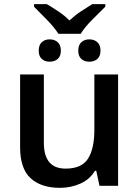

<svg xmlns="http://www.w3.org/2000/svg" viewBox="-20 -902 675 932"><path d="M553.2 -540.5V0H462.9L447.3 -72.8H440.9Q415.5 -30.8 369.6 -10.5Q323.7 9.8 271 9.8Q179.2 9.8 128.4 -37.1Q77.6 -84 77.6 -187.5V-540.5H192.9V-209Q192.9 -83.5 298.3 -83.5Q376.5 -83.5 407.2 -131.8Q438 -180.2 438 -271.5V-540.5ZM263.7 -737.8Q242.2 -771 207.5 -806.2Q172.9 -841.3 145 -869.6V-881.8H207.5Q235.4 -865.2 263.7 -846.4Q292 -827.6 317.4 -802.7Q343.8 -827.6 372.1 -846.4Q400.4 -865.2 427.7 -881.8H491.2V-869.6Q463.4 -841.8 427.7 -806.4Q392.1 -771 371.6 -737.8ZM221.2 -602.5Q197.8 -602.5 182.9 -615.7Q168 -628.9 168 -656.2Q168 -683.6 182.9 -697.3Q197.8 -710.9 221.2 -710.9Q244.6 -710.9 260 -697.3Q275.4 -683.6 275.4 -656.2Q275.4 -628.9 260 -615.7Q244.6 -602.5 221.2 -602.5ZM413.6 -602.5Q390.1 -602.5 375 -615.7Q359.9 -628.9 359.9 -656.2Q359.9 -683.6 375 -697.3Q390.1 -710.9 413.6 -710.9Q437 -710.9 452.4 -697.3Q467.8 -683.6 467.8 -656.2Q467.8 -628.9 452.4 -615.7Q437 -602.5 413.6 -602.5Z"/></svg>

Font: Open Sans SemiBold
Style: Regular
Weight: 600
Designer: Monotype Design Team
Foundry: Monotype Imaging Inc.
Version: Version 3.003; ttfautohint (v1.8.4)